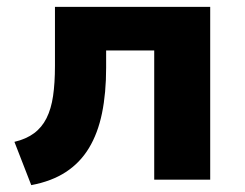

<svg xmlns="http://www.w3.org/2000/svg" viewBox="-20 -523 713 559"><path d="M71 16 22 -110Q56 -118 79 -135Q102 -152 115.5 -179Q129 -206 134.5 -243.5Q140 -281 140 -331V-503H592V0H429V-376H289V-326Q289 -252 277 -193.5Q265 -135 239 -92Q213 -49 171.5 -22Q130 5 71 16Z"/></svg>

Font: Nunito Sans 7pt ExtraBold
Style: Regular
Weight: 800
Designer: Vernon Adams
Foundry: Vernon Adams
Version: Version 3.101;gftools[0.9.27]